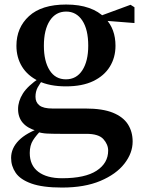

<svg xmlns="http://www.w3.org/2000/svg" viewBox="-20 -572 636 851"><path d="M254.8 259.3Q168.7 259.3 119.2 241.5Q69.8 223.8 49.5 193.9Q29.2 164.1 29.2 128Q29.2 85.1 63.1 50.6Q96.9 16.2 165.3 -7.2L168.4 -0.8Q140.7 27 126.3 49.7Q111.9 72.4 111.9 106.1Q111.9 160.8 149.7 189.4Q187.5 218 255.1 218Q357.2 218 408.3 184.5Q459.4 151 459.4 95.5Q459.4 68.3 438.4 44.8Q417.4 21.2 362.8 21.2H247.7Q209.6 21.2 186.6 19.9Q163.7 18.5 142.4 11.6V8.1Q60.1 -15.7 60.1 -88.6Q60.1 -123.2 81.3 -157.2Q102.5 -191.1 156.2 -227.3V-236.3L175.8 -226.5Q156.3 -202.1 146.8 -184.1Q137.3 -166 137.3 -143Q137.3 -118.4 154.9 -104.7Q172.6 -91 212.8 -91H359.1Q434.5 -91 480.2 -72.5Q525.8 -54 546.9 -21.1Q567.9 11.8 567.9 55.3Q567.9 106.6 531.4 153.4Q495 200.2 425 229.8Q355 259.3 254.8 259.3ZM272.3 -189.2Q200.3 -189.2 151.3 -212.6Q102.4 -236.1 77.6 -276.7Q52.8 -317.3 52.8 -369.1Q52.8 -449.4 108.6 -500.6Q164.5 -551.9 273.1 -551.9Q331.8 -551.9 374.7 -536.6Q417.6 -521.4 443.6 -494L447.7 -489.8Q491.9 -443.3 491.9 -369.1Q491.9 -317.3 466.9 -276.7Q442 -236.1 393.4 -212.6Q344.8 -189.2 272.3 -189.2ZM272.1 -220.4Q319.1 -220.4 345.1 -260.8Q371.1 -301.2 371.1 -369.4Q371.1 -441.2 344.8 -481Q318.4 -520.7 273.3 -520.7Q227 -520.7 200.8 -480.5Q174.5 -440.2 174.5 -369.1Q174.5 -300.9 199.9 -260.6Q225.3 -220.4 272.1 -220.4ZM410.2 -482.9V-498.4H416.2L558.6 -550.8L576 -539.8V-469.9Z"/></svg>

Font: Noto Serif HK ExtraLight
Style: Regular
Weight: 200
Designer: Ryoko NISHIZUKA 西塚涼子 (kana & ideographs); Frank Grießhammer (Latin, Greek & Cyrillic); Wenlong ZHANG 张文龙 (bopomofo); San
Foundry: Adobe
Version: Version 2.002-H1;hotconv 1.1.0;makeotfexe 2.6.0